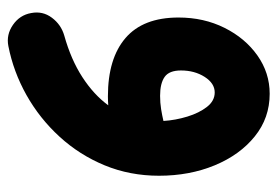

<svg xmlns="http://www.w3.org/2000/svg" viewBox="-132 -284 726 503"><g transform="rotate(90 231.5 -32.0)"><path d="M225.1 -375Q288.6 -375 336.9 -335.9Q385.3 -296.9 412.6 -231Q439.9 -165 439.9 -85Q439.9 -8.8 412.6 57.4Q385.3 123.5 337.6 175.5Q290 227.5 228.8 262Q167.5 296.4 100.1 309.6Q70.3 315.4 44.7 297.6Q19 279.8 13.7 250Q7.8 219.7 25.9 195.6Q43.9 171.4 72.8 163.1Q135.7 145.5 181.6 115.7Q227.5 85.9 255.4 47.9Q243.2 48.8 231.9 48.8Q132.8 48.8 79.1 2.7Q25.4 -43.5 25.4 -136.2Q25.4 -202.6 52.5 -256.8Q79.6 -311 125 -343Q170.4 -375 225.1 -375ZM164.1 -142.6Q164.1 -111.8 180.9 -99.9Q197.8 -87.9 230.5 -87.9Q249 -87.9 265.6 -90.6Q282.2 -93.3 296.4 -96.7Q294.4 -128.4 284.9 -159.4Q275.4 -190.4 259.5 -210.7Q243.7 -231 221.7 -231Q197.8 -231 180.9 -204.6Q164.1 -178.2 164.1 -142.6Z"/></g></svg>

Font: Mikhak ExtraBold
Style: Regular
Weight: 800
Designer: Amin Abedi
Version: Version 3.3